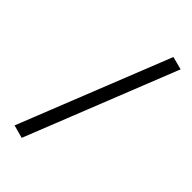

<svg xmlns="http://www.w3.org/2000/svg" viewBox="-276 -885 1066 1066"><g transform="rotate(45 257.0 -352.5)"><path d="M484.9 -789.1 129.9 104 53.2 83 408.2 -809.1Z"/></g></svg>

Font: FiraSans-Italic
Style: Italic
Weight: 400
Italic angle: -8°
Designer: Carrois Corporate & Edenspiekermann AG
Foundry: Carrois Corporate GbR & Edenspiekermann AG
Version: Version 3.106;PS 003.106;hotconv 1.0.70;makeotf.lib2.5.58329